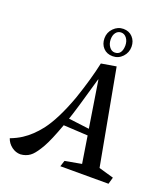

<svg xmlns="http://www.w3.org/2000/svg" viewBox="-151 -934 923 1054"><g transform="rotate(20 311.0 -406.5)"><path d="M441.9 -805.2Q462.9 -782.7 462.9 -749.5Q462.9 -715.3 439.5 -690.4Q416 -665.5 382.3 -665.5Q348.1 -665.5 327.6 -687.5Q307.1 -709.5 307.1 -743.7Q307.1 -777.8 331.1 -802.2Q355.5 -827.1 388.2 -827.1Q421.4 -827.1 441.9 -805.2ZM352.5 -788.6Q341.3 -773.9 341.3 -749.5Q341.3 -724.6 354 -707Q367.2 -688.5 386.7 -688.5Q427.2 -689 428.7 -743.7Q428.7 -769.5 416 -786.6Q402.8 -804.2 383.3 -804.2Q364.3 -804.2 352.5 -788.6ZM422.9 -620.6 525.4 -64.5 612.3 -39.6 601.1 0H319.8L331.1 -35.2L427.7 -52.7L402.8 -210L260.3 -217.8Q225.1 -120.6 200.2 -76.7Q175.3 -33.2 155.8 -14.2Q135.3 5.9 106 11.7Q92.8 13.2 90.8 13.7Q63 13.7 39.6 -3.9Q15.6 -22 6.3 -49.3Q44.4 -64 71.8 -82Q121.6 -114.3 165.5 -170.4Q221.7 -244.1 272.5 -383.8Q314.5 -506.3 335.9 -606ZM396.5 -246.6 353.5 -518.6H351.6L304.2 -353.5Q283.7 -285.2 275.4 -261.7Z"/></g></svg>

Font: Neuton Cursive
Style: Regular
Weight: 500
Designer: Brian M Zick
Version: Version 1.43